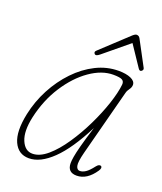

<svg xmlns="http://www.w3.org/2000/svg" viewBox="-116 -664 630 748"><g transform="rotate(20 199.5 -290.0)"><path d="M286.5 -86.5Q275.5 -44 279.2 -29Q283 -14 294.5 -14Q306 -14 318.2 -22Q330.5 -30 347 -51.5Q357.5 -65 366.5 -60.5Q373.5 -55 364.5 -41Q332 7.5 289 7.5Q251 7.5 251 -31Q251 -41 253.8 -57.8Q256.5 -74.5 264.8 -105.8Q273 -137 289.5 -190Q238.5 -89.5 188.2 -41Q138 7.5 91 7.5Q47 7.5 28.2 -33.8Q9.5 -75 25.5 -151.5Q37.5 -208 64.2 -258.5Q91 -309 128.5 -348.2Q166 -387.5 211 -410Q256 -432.5 304.5 -432.5Q335.5 -432.5 355 -424Q374.5 -415.5 375 -400Q375 -389.5 367.8 -380Q360.5 -370.5 358 -360ZM50.5 -147.5Q37 -85.5 52 -49.8Q67 -14 98 -14Q128 -14 159.8 -41.2Q191.5 -68.5 221.2 -112.5Q251 -156.5 275.5 -207Q300 -257.5 315.8 -305Q331.5 -352.5 335 -386Q336.5 -399.5 327.2 -405.2Q318 -411 289.5 -411Q242.5 -411 193.5 -376.8Q144.5 -342.5 106 -283Q67.5 -223.5 50.5 -147.5ZM214.5 -467.5Q199.5 -455 193.5 -462.5Q187.5 -469.5 195.5 -476.5L306 -579.5Q316 -588.5 322 -588.5Q331.5 -588.5 336.5 -579.5L391.5 -476.5Q396 -468.5 387 -462.5Q380.5 -458.5 374.5 -467.5L317.5 -552.5Z"/></g></svg>

Font: Fraunces 144pt S100 Thin
Style: Italic
Weight: 100
Italic angle: -16°
Version: Version 1.000; ttfautohint (v1.8.3)